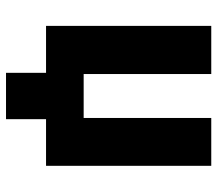

<svg xmlns="http://www.w3.org/2000/svg" viewBox="-62 -527 722 638"><g transform="rotate(90 299.0 -208.0)"><path d="M222 133V0H66V-549H226V-125H372V-549H531V0H376V133Z"/></g></svg>

Font: Noto Sans SemiCondensed ExtraBold
Style: Regular
Weight: 800
Width: 4
Designer: Monotype Design Team
Foundry: Monotype Imaging Inc.
Version: Version 2.013; ttfautohint (v1.8.4.7-5d5b)